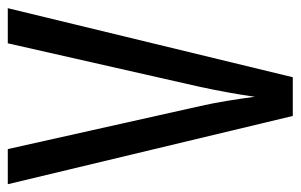

<svg xmlns="http://www.w3.org/2000/svg" viewBox="-156 -598 754 481"><g transform="rotate(-90 220.5 -357.0)"><path d="M441 -714 268 0H171L0 -714H88L196 -231Q203 -200 209 -163.5Q215 -127 219 -95Q229 -164 244 -233L353 -714Z"/></g></svg>

Font: Noto Sans Bengali UI ExtraCondensed
Style: Regular
Weight: 400
Width: 2
Designer: Jelle Bosma - Monotype Design Team
Foundry: Monotype Imaging Inc.
Version: Version 2.003; ttfautohint (v1.8.4.7-5d5b)